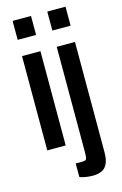

<svg xmlns="http://www.w3.org/2000/svg" viewBox="-137 -783 659 1037"><g transform="rotate(-15 192.5 -264.0)"><path d="M45 -618V-724H148V-618ZM45 0V-527H148V0ZM239 -618V-724H341V-618ZM246 196Q238 196 223.5 194.5Q209 193 195.5 190Q182 187 175 184V108H214Q232 108 235.5 98Q239 88 239 60V-527H341V89Q341 130 329.5 154Q318 178 296.5 187Q275 196 246 196Z"/></g></svg>

Font: Archivo ExtraCondensed SemiBold
Style: Regular
Weight: 600
Width: 2
Designer: Hector Gatti
Foundry: Omnibus-Type
Version: Version 2.001